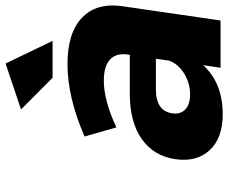

<svg xmlns="http://www.w3.org/2000/svg" viewBox="-85 -723 816 686"><g transform="rotate(-90 323.0 -380.0)"><path d="M97.2 -161.1Q108.4 -238.3 168.5 -281Q228.5 -323.7 328.1 -324.2H470.2L471.2 -332Q477.1 -372.6 453.4 -394.8Q429.7 -417 377.9 -417Q306.2 -417 210.9 -372.1L178.2 -485.8Q318.4 -546.9 437 -546.9Q547.9 -546.9 602.3 -495.4Q656.7 -443.8 644 -352.1L592.8 0H423.8L433.1 -62Q369.1 7.8 257.8 7.8Q172.4 7.8 129.4 -38.8Q86.4 -85.4 97.2 -161.1ZM261.2 -172.9Q256.8 -143.6 274.7 -126.2Q292.5 -108.9 328.1 -108.9Q368.7 -108.9 402.6 -129.6Q436.5 -150.4 449.2 -183.1L456.1 -231H347.2Q269.5 -231 261.2 -172.9ZM274.9 -712.9 439 -768.1 520 -600.1H388.2Z"/></g></svg>

Font: Trueno
Style: Bold Italic
Weight: 700
Designer: Julieta Ulanovsky
Foundry: Julieta Ulanovsky
Version: Version 3.001b | FøM Fix